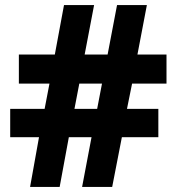

<svg xmlns="http://www.w3.org/2000/svg" viewBox="-20 -733 693 753"><path d="M498 -405 478 -306H601V-195H458L420 0H302L339 -195H250L214 0H98L133 -195H20V-306H155L174 -405H54V-519H195L231 -713H349L312 -519H402L439 -713H556L519 -519H633V-405ZM272 -306H361L380 -405H291Z"/></svg>

Font: Noto Sans Thai ExtraBold
Style: Regular
Weight: 800
Version: Version 2.001